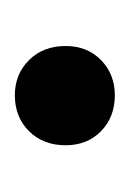

<svg xmlns="http://www.w3.org/2000/svg" viewBox="23 -192 178 265"><g transform="rotate(90 112.5 -60.0)"><path d="M112 -129Q142 -129 161.5 -110Q181 -91 181 -61Q181 -30 161.5 -10.5Q142 9 112 9Q83 9 63.5 -10.5Q44 -30 44 -61Q44 -91 63.5 -110Q83 -129 112 -129Z"/></g></svg>

Font: Alexandria Medium
Style: Regular
Weight: 500
Designer: Mohamed Gaber
Foundry: Kief Type Foundry
Version: Version 5.100